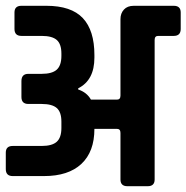

<svg xmlns="http://www.w3.org/2000/svg" viewBox="-21 -643 644 663"><path d="M441 -623H579Q603 -623 603 -600V-543Q603 -519 579 -519H525Q513 -519 513 -505V-23Q513 0 489 0H419Q395 0 395 -23V-184Q395 -198 383 -198H305Q305 -119 260 -77Q215 -35 131 -35H23Q-1 -35 -1 -59V-116Q-1 -139 23 -139H123Q159 -139 175 -153.5Q191 -168 191 -201V-223Q191 -256 175 -270Q159 -284 123 -284H77Q53 -284 53 -308V-363Q53 -388 77 -388H123Q159 -388 175 -402.5Q191 -417 191 -450V-458Q191 -491 175 -505Q159 -519 123 -519H53Q29 -519 29 -543V-600Q29 -623 53 -623H139Q225 -623 265 -580.5Q305 -538 305 -453V-444Q305 -366 249 -338V-334Q279 -324 293 -299H383Q395 -299 395 -313V-577Q395 -597 407 -610Q419 -623 441 -623Z"/></svg>

Font: RajdhaniMono
Style: Bold
Weight: 700
Monospace: yes
Designer: Satya Rajpurohit, Jyotish Sonowal
Foundry: Indian Type Foundry
Version: Version 1.201;PS 1.0;hotconv 1.0.78;makeotf.lib2.5.61930; tt